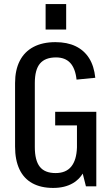

<svg xmlns="http://www.w3.org/2000/svg" viewBox="-20 -915 551 943"><path d="M241 8Q181 8 139 -15Q97 -38 75.5 -83.5Q54 -129 54 -195V-507Q54 -571 77 -616Q100 -661 144.5 -684.5Q189 -708 252 -708Q310 -708 351.5 -688Q393 -668 417.5 -629.5Q442 -591 448 -533L356 -524Q350 -579 325 -606Q300 -633 255 -633Q202 -633 176.5 -603Q151 -573 151 -507V-193Q151 -127 175.5 -96Q200 -65 253 -65Q304 -65 330 -97Q356 -129 358 -191L418 -192Q417 -127 397 -82.5Q377 -38 337.5 -15Q298 8 241 8ZM358 -175V-344L389 -299H251V-366H453V0H402ZM305 -895V-770H204V-895Z"/></svg>

Font: Pathway Extreme Condensed Medium
Style: Regular
Weight: 500
Width: 3
Version: Version 1.001;gftools[0.9.26]